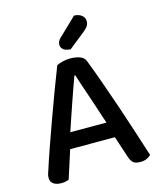

<svg xmlns="http://www.w3.org/2000/svg" viewBox="-122 -915 847 1012"><g transform="rotate(-15 301.0 -409.0)"><path d="M421 -152H177L128 1Q119 5 109 7Q99 9 85 9Q60 9 44 -2Q28 -13 28 -35Q28 -46 31 -56.5Q34 -67 39 -80Q52 -122 75.5 -188.5Q99 -255 125.5 -329Q152 -403 179 -474.5Q206 -546 226 -597Q236 -603 257 -608.5Q278 -614 300 -614Q329 -614 352 -606Q375 -598 383 -578Q405 -521 431 -448.5Q457 -376 483 -299Q509 -222 533 -148Q557 -74 576 -14Q567 -4 552.5 2.5Q538 9 518 9Q491 9 479 -1.5Q467 -12 459 -37ZM299 -521Q289 -494 277 -460Q265 -426 252 -388.5Q239 -351 226 -312.5Q213 -274 201 -238H398Q385 -278 371.5 -318.5Q358 -359 345.5 -396Q333 -433 322 -465.5Q311 -498 304 -521ZM379 -827Q406 -826 421 -813Q436 -800 436 -782Q436 -766 429 -755.5Q422 -745 405 -731L316 -660Q291 -661 277.5 -671.5Q264 -682 264 -698Q264 -717 281 -733Z"/></g></svg>

Font: Baloo Thambi 2 Medium
Style: Regular
Weight: 500
Designer: Aadarsh Rajan and Ek Type
Foundry: Ek Type
Version: Version 1.640;hotconv 1.0.111;makeotfexe 2.5.65597; ttfautoh